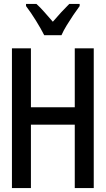

<svg xmlns="http://www.w3.org/2000/svg" viewBox="-20 -961 540 981"><path d="M41 0V-714H138V-413H362V-714H459V0H362V-324H138V0ZM206 -781Q190 -813 164 -855Q138 -897 113 -930V-941H166Q185 -924 206.5 -899.5Q228 -875 250 -850Q275 -879 292.5 -898Q310 -917 334 -941H387V-930Q372 -910 354.5 -884Q337 -858 320.5 -831Q304 -804 294 -781Z"/></svg>

Font: Noto Sans Mono ExtraCondensed Medium
Style: Regular
Weight: 500
Width: 2
Designer: Monotype Design Team
Foundry: Monotype Imaging Inc.
Version: Version 2.014